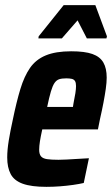

<svg xmlns="http://www.w3.org/2000/svg" viewBox="-20 -717 435 745"><path d="M160 8Q102 8 68.5 -4Q35 -16 21.5 -41.5Q8 -67 8 -106Q8 -135 14 -172Q20 -209 30 -254Q44 -322 59 -371.5Q74 -421 96.5 -453.5Q119 -486 157.5 -502Q196 -518 256 -518Q309 -518 338.5 -507.5Q368 -497 381 -474.5Q394 -452 394 -416Q394 -397 390.5 -372.5Q387 -348 381.5 -319Q376 -290 368 -255L360 -215H144Q138 -188 135 -169Q132 -150 132 -136Q132 -119 139 -110.5Q146 -102 162.5 -99.5Q179 -97 207 -97Q219 -97 239 -98Q259 -99 281.5 -100.5Q304 -102 325 -103L305 -7Q288 -3 263.5 0.5Q239 4 212.5 6Q186 8 160 8ZM163 -302H263L265 -315Q270 -339 272.5 -355.5Q275 -372 275 -383Q275 -396 271 -402.5Q267 -409 258.5 -411Q250 -413 237 -413Q220 -413 209.5 -409.5Q199 -406 191.5 -395Q184 -384 177.5 -362Q171 -340 163 -302ZM129 -568 130 -576 227 -697H350L395 -576L393 -568H317L281 -638L220 -568Z"/></svg>

Font: Saira Condensed
Style: Bold Italic
Weight: 700
Width: 3
Italic angle: -12°
Designer: Hector Gatti with collaboration of the Omnibus-Type team
Foundry: Omnibus-Type
Version: Version 1.101